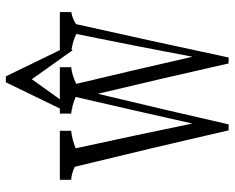

<svg xmlns="http://www.w3.org/2000/svg" viewBox="-92 -707 790 646"><g transform="rotate(-90 303.0 -384.0)"><path d="M585.4 -577.6Q585.4 -563 585.4 -539.1Q565.4 -536.1 544.9 -523.4Q488.3 -271.5 432.6 -9.8Q432.6 -9.8 412.6 -9.8Q361.8 -234.9 310.5 -449.7Q258.8 -234.4 207.5 -9.8Q207.5 -9.8 187.5 -9.8Q127 -273.4 64.9 -527.3Q43 -538.1 21 -539.6Q21 -563.5 21 -577.6Q21 -577.6 186 -577.6Q186 -563.5 186 -539.6Q156.7 -536.6 127 -524.4Q168.9 -333 210.4 -131.8Q255.4 -333 299.8 -524.4Q271.5 -536.6 243.7 -539.6Q243.7 -563.5 243.7 -577.6Q243.7 -577.6 399.9 -577.6Q399.9 -563.5 399.9 -539.6Q371.6 -536.1 343.8 -522.5Q389.6 -331.5 435.1 -131.3Q472.7 -331.5 511.7 -522.5Q482.9 -535.6 454.1 -539.1Q454.1 -563 454.1 -577.6Q454.1 -577.6 585.4 -577.6ZM359.4 -671.9 261.2 -534.7 249 -553.2 349.1 -759.3H369.1L469.2 -553.2L457 -534.7Z"/></g></svg>

Font: Scarab Serif
Style: Light
Weight: 300
Designer: John Roberts
Foundry: Scarab
Version: 1.0